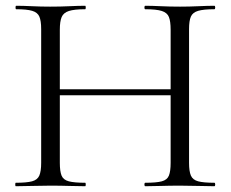

<svg xmlns="http://www.w3.org/2000/svg" viewBox="-20 -645 799 665"><path d="M571 -542Q571 -571 565.1 -586Q559.2 -601 540.4 -607Q521.7 -613 483.2 -613Q480.2 -613 480.2 -619Q480.2 -625 483.2 -625Q506.8 -625 537.1 -623.5Q567.4 -622 603.8 -622Q636.6 -622 667.7 -623.5Q698.8 -625 722.4 -625Q725.4 -625 725.4 -619Q725.4 -613 722.4 -613Q685.4 -613 666.4 -607.5Q647.5 -602 641.1 -587.5Q634.8 -573 634.8 -544V-81Q634.8 -52 641.1 -37Q647.5 -22 666.4 -17Q685.4 -12 722.4 -12Q725.4 -12 725.4 -6Q725.4 0 722.4 0Q698.8 0 667.7 -1Q636.6 -2 603.8 -2Q567.4 -2 537.1 -1Q506.8 0 483.2 0Q480.2 0 480.2 -6Q480.2 -12 483.2 -12Q521.7 -12 540.4 -17Q559.2 -22 565.1 -37Q571 -52 571 -81ZM152.2 -315V-335.8H598.8V-315ZM122.6 -81V-544Q122.6 -573 116.3 -587.5Q110 -602 91.5 -607.5Q73 -613 36 -613Q33.8 -613 33.8 -619Q33.8 -625 36 -625Q60.4 -625 90.6 -623.5Q120.8 -622 153.6 -622Q190.8 -622 220.9 -623.5Q251.1 -625 275 -625Q277 -625 277 -619Q277 -613 275 -613Q237.5 -613 218.8 -607Q200 -601 193.6 -586Q187.2 -571 187.2 -542V-81Q187.2 -52 193.2 -37Q199.2 -22 218.4 -17Q237.6 -12 275 -12Q277 -12 277 -6Q277 0 275 0Q250.1 0 220.4 -1Q190.8 -2 153.6 -2Q120.8 -2 90 -1Q59.2 0 34.8 0Q32.8 0 32.8 -6Q32.8 -12 34.8 -12Q72 -12 90.9 -17Q109.8 -22 116.2 -37Q122.6 -52 122.6 -81Z"/></svg>

Font: Cormorant Infant Light
Style: Regular
Weight: 300
Designer: Christian Thalmann (Catharsis Fonts)
Foundry: Catharsis Fonts
Version: Version 4.001